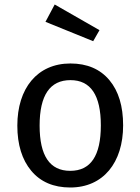

<svg xmlns="http://www.w3.org/2000/svg" viewBox="-20 -821 624 853"><path d="M182 -724 394 -638 422 -687 223 -801ZM293 -539C145 -539 57 -428 57 -263C57 -178 78 -111 119 -62C160 -13 218 12 292 12C439 12 527 -99 527 -264C527 -349 507 -416 466 -465C425 -514 367 -539 293 -539ZM293 -465C383 -465 428 -398 428 -264C428 -129 383 -62 292 -62C201 -62 156 -129 156 -263C156 -398 202 -465 293 -465Z"/></svg>

Font: Fira Sans
Style: Regular
Weight: 400
Designer: Carrois Corporate & Edenspiekermann AG
Foundry: Carrois Corporate GbR & Edenspiekermann AG
Version: Version 4.203